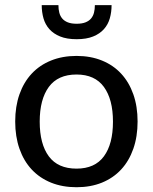

<svg xmlns="http://www.w3.org/2000/svg" viewBox="-20 -738 608 764"><path d="M40.5 0ZM284.5 -515.5Q340.5 -515.5 385.5 -497.2Q430.5 -479 462 -445Q493.5 -411 510.5 -362.8Q527.5 -314.5 527.5 -254.5Q527.5 -194.5 510.5 -146Q493.5 -97.5 462 -63.5Q430.5 -29.5 385.5 -11.2Q340.5 7 284.5 7Q228.5 7 183.2 -11.2Q138 -29.5 106.2 -63.5Q74.5 -97.5 57.5 -146Q40.5 -194.5 40.5 -254.5Q40.5 -314.5 57.5 -362.8Q74.5 -411 106.2 -445Q138 -479 183.2 -497.2Q228.5 -515.5 284.5 -515.5ZM284.5 -67Q357.5 -67 393.5 -116Q429.5 -165 429.5 -254Q429.5 -342.5 393.5 -392Q357.5 -441.5 284.5 -441.5Q210.5 -441.5 174.2 -392Q138 -342.5 138 -254Q138 -165 174.2 -116Q210.5 -67 284.5 -67ZM285 -582Q246 -582 219.5 -592.8Q193 -603.5 176.5 -622Q160 -640.5 153 -665.2Q146 -690 146 -717.5H212.5Q212.5 -701 216 -687.5Q219.5 -674 227.8 -664.2Q236 -654.5 250 -649Q264 -643.5 285 -643.5Q306 -643.5 320 -649Q334 -654.5 342.2 -664.2Q350.5 -674 354 -687.5Q357.5 -701 357.5 -717.5H424Q424 -690 417 -665.2Q410 -640.5 393.5 -622Q377 -603.5 350.5 -592.8Q324 -582 285 -582Z"/></svg>

Font: Lato Medium
Style: Regular
Weight: 500
Designer: Lukasz Dziedzic
Foundry: tyPoland Lukasz Dziedzic
Version: Version 2.006; 2014-01-15